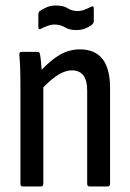

<svg xmlns="http://www.w3.org/2000/svg" viewBox="-20 -676 473 696"><path d="M63 0Q54 0 54 -10V-366Q54 -402 53 -430.5Q52 -459 50 -476Q49 -488 58 -488H116Q124 -488 125 -479Q127 -469 128.5 -453.5Q130 -438 131 -423Q165 -459 198 -478Q231 -497 270 -497Q379 -497 379 -357V-10Q379 0 370 0H305Q296 0 296 -10V-349Q296 -421 240 -421Q196 -421 137 -359V-10Q137 0 128 0ZM257 -567Q231 -567 215 -577Q199 -587 178 -587Q165 -587 152 -582Q139 -577 129 -572Q119 -566 119 -578V-622Q119 -631 123 -635Q132 -642 147.5 -649Q163 -656 182 -656Q210 -656 225.5 -646Q241 -636 261 -636Q274 -636 287 -641Q300 -646 309 -651Q320 -657 320 -645V-601Q320 -593 315 -588Q306 -580 291 -573.5Q276 -567 257 -567Z"/></svg>

Font: Sofia Sans Condensed Medium
Style: Regular
Weight: 500
Designer: Botio Nikoltchev, Ani Petrova
Foundry: lettersoup
Version: Version 4.101; ttfautohint (v1.8.4.7-5d5b)